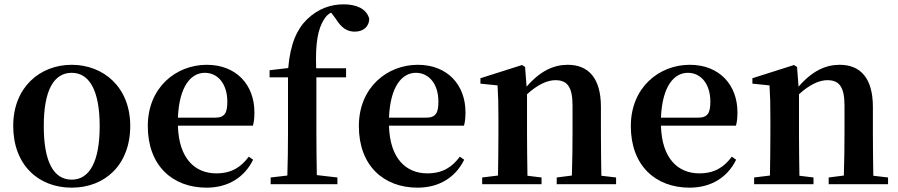

<svg xmlns="http://www.w3.org/2000/svg" viewBox="-20 -850 4145 886"><path d="M311 16C464 16 581 -89 581 -269C581 -449 456 -551 311 -551C165 -551 41 -448 41 -269C41 -90 156 16 311 16ZM311 -21C228 -21 182 -102 182 -268C182 -433 228 -514 311 -514C392 -514 440 -433 440 -268C440 -102 392 -21 311 -21Z M801 -307C807 -453 862 -514 925 -514C986 -514 1029 -462 1029 -381C1029 -330 1018 -307 972 -307ZM1147 -270C1152 -287 1154 -306 1154 -332C1154 -458 1071 -551 934 -551C794 -551 662 -448 662 -268C662 -86 776 16 933 16C1032 16 1108 -31 1148 -113L1128 -127C1093 -80 1050 -50 978 -50C881 -50 805 -117 801 -270Z M1224 -526V-493H1309V-235C1309 -169 1308 -104 1306 -40L1229 -31V0H1537V-31L1442 -42C1441 -106 1440 -170 1440 -235V-493H1577V-535H1439C1435 -649 1446 -717 1477 -763C1484 -775 1495 -785 1508 -792L1529 -764C1556 -720 1583 -704 1617 -704C1659 -704 1683 -729 1684 -763C1672 -811 1622 -830 1566 -830C1509 -830 1450 -812 1397 -761C1351 -716 1320 -650 1310 -536Z M1775 -307C1781 -453 1836 -514 1899 -514C1960 -514 2003 -462 2003 -381C2003 -330 1992 -307 1946 -307ZM2121 -270C2126 -287 2128 -306 2128 -332C2128 -458 2045 -551 1908 -551C1768 -551 1636 -448 1636 -268C1636 -86 1750 16 1907 16C2006 16 2082 -31 2122 -113L2102 -127C2067 -80 2024 -50 1952 -50C1855 -50 1779 -117 1775 -270Z M2755 -39C2754 -96 2753 -178 2753 -235V-357C2753 -491 2694 -551 2600 -551C2535 -551 2473 -523 2410 -450L2403 -541L2389 -550L2197 -489V-464L2276 -456C2279 -408 2280 -372 2280 -307V-235C2280 -180 2279 -97 2278 -40L2205 -31V0H2479V-31L2414 -39C2413 -96 2412 -180 2412 -235V-415C2461 -460 2506 -480 2543 -480C2597 -480 2622 -450 2622 -363V-235C2622 -178 2621 -96 2619 -40L2549 -31V0H2823V-31Z M3030 -307C3036 -453 3091 -514 3154 -514C3215 -514 3258 -462 3258 -381C3258 -330 3247 -307 3201 -307ZM3376 -270C3381 -287 3383 -306 3383 -332C3383 -458 3300 -551 3163 -551C3023 -551 2891 -448 2891 -268C2891 -86 3005 16 3162 16C3261 16 3337 -31 3377 -113L3357 -127C3322 -80 3279 -50 3207 -50C3110 -50 3034 -117 3030 -270Z M4010 -39C4009 -96 4008 -178 4008 -235V-357C4008 -491 3949 -551 3855 -551C3790 -551 3728 -523 3665 -450L3658 -541L3644 -550L3452 -489V-464L3531 -456C3534 -408 3535 -372 3535 -307V-235C3535 -180 3534 -97 3533 -40L3460 -31V0H3734V-31L3669 -39C3668 -96 3667 -180 3667 -235V-415C3716 -460 3761 -480 3798 -480C3852 -480 3877 -450 3877 -363V-235C3877 -178 3876 -96 3874 -40L3804 -31V0H4078V-31Z"/></svg>

Font: Source Han Serif
Style: Bold
Weight: 700
Designer: Ryoko NISHIZUKA 西塚涼子 (kana & ideographs); Frank Grießhammer (Latin, Greek & Cyrillic); Wenlong ZHANG 张文龙 (bopomofo); San
Foundry: Adobe Systems Incorporated
Version: Version 1.001;PS 1.001;hotconv 16.6.54;makeotf.lib2.5.65590